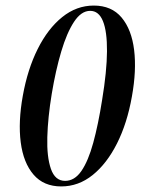

<svg xmlns="http://www.w3.org/2000/svg" viewBox="-20 -657 514 690"><path d="M200 13Q137 13 100.5 -29.5Q64 -72 54.5 -145.5Q45 -219 62 -313Q79 -408 115.5 -481Q152 -554 203.5 -595.5Q255 -637 317 -637Q381 -637 417 -594Q453 -551 462 -477.5Q471 -404 454 -310Q437 -214 400.5 -141.5Q364 -69 313 -28Q262 13 200 13ZM214 -7Q248 -7 272.5 -42.5Q297 -78 315 -143.5Q333 -209 347 -298Q364 -401 364.5 -472.5Q365 -544 350 -581Q335 -618 304 -618Q272 -618 246 -578.5Q220 -539 200 -471.5Q180 -404 166 -320Q152 -235 150 -164Q148 -93 163 -50Q178 -7 214 -7Z"/></svg>

Font: Cormorant Infant Light
Style: Bold Italic
Weight: 700
Italic angle: -10°
Version: Version 4.001